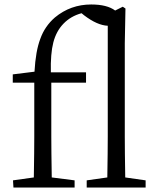

<svg xmlns="http://www.w3.org/2000/svg" viewBox="-20 -837 701 857"><path d="M40 0 38 -32 131 -45Q133 -167 133 -228V-468H37V-505L134 -517Q139 -609 160 -664Q180 -720 225 -759Q295 -817 387 -817Q458 -817 494 -790L528 -807L540 -799L537 -644V-228Q537 -163 539 -45L630 -32V0H367V-32L459 -45Q461 -163 461 -228V-722Q414 -724 355 -769L344 -778Q296 -765 263.5 -731.5Q231 -698 218 -647.5Q205 -597 207 -514H364V-468H209V-228Q209 -167 211 -45L313 -32V0Z"/></svg>

Font: Cactus Classical Serif
Style: Regular
Weight: 400
Designer: Henry Chan (via Glyphwiki)、田海東、宇文滿月
Foundry: Moonlit Owen
Version: Version 1.000